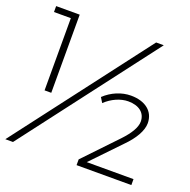

<svg xmlns="http://www.w3.org/2000/svg" viewBox="-128 -821 933 942"><g transform="rotate(20 339.0 -349.5)"><path d="M530 -699 -3 0H37L570 -699ZM8 -699V-668H96V-291H131V-699ZM530 -199 369 -30V0H655V-31H411L553 -179C599 -225 627 -273 627 -312C627 -374 579 -412 504 -412C455 -412 405 -391 367 -355L383 -329C416 -361 461 -381 501 -381C558 -381 592 -353 592 -308C592 -277 568 -239 530 -199Z"/></g></svg>

Font: Montserrat arm ExtraLight
Style: Regular
Weight: 275
Designer: Julieta Ulanovsky
Foundry: Julieta Ulanovsky
Version: Version 6.000;PS 006.000;hotconv 1.0.88;makeotf.lib2.5.64775